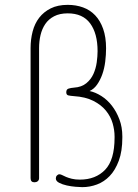

<svg xmlns="http://www.w3.org/2000/svg" viewBox="-20 -751 568 791"><path d="M319 20Q310 20 291.5 18.5Q273 17 255 13Q237 9 223.5 2Q210 -5 210 -16Q210 -23 214.5 -28Q219 -33 225 -33Q230 -33 236.5 -29.5Q243 -26 252.5 -22Q262 -18 276 -14.5Q290 -11 309 -11Q374 -11 413 -51.5Q452 -92 452 -184V-189Q452 -215 444 -243Q436 -271 416.5 -295Q397 -319 364.5 -335.5Q332 -352 284 -355Q270 -356 261.5 -358Q253 -360 253 -371Q253 -383 262.5 -386Q272 -389 285 -390Q316 -392 335.5 -408Q355 -424 365 -446.5Q375 -469 378.5 -494Q382 -519 382 -540Q382 -613 351.5 -654.5Q321 -696 259 -696Q226 -696 203 -684Q180 -672 166.5 -652Q153 -632 147 -606.5Q141 -581 141 -553V-17Q141 -9 135.5 -4.5Q130 0 122 0Q106 0 106 -17V-553Q106 -589 114.5 -621.5Q123 -654 141.5 -678Q160 -702 189 -716.5Q218 -731 259 -731Q293 -731 322 -720.5Q351 -710 372 -688Q393 -666 405 -632Q417 -598 417 -552Q417 -525 413.5 -497Q410 -469 401.5 -445Q393 -421 380 -402.5Q367 -384 349 -376Q373 -371 397.5 -355.5Q422 -340 441 -315.5Q460 -291 472 -259Q484 -227 484 -189V-184Q484 -128 469.5 -89Q455 -50 432 -26Q409 -2 379.5 9Q350 20 319 20Z"/></svg>

Font: AkaAcidDosis
Style: ExtraLight
Weight: 250
Designer: Edgar Tolentino, Pablo Impallari, Igino Marini, Aka-Acid
Foundry: Edgar Tolentino, Pablo Impallari, Igino Marini, Aka-Acid
Version: Version 1.007